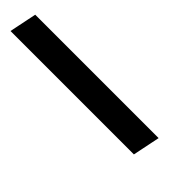

<svg xmlns="http://www.w3.org/2000/svg" viewBox="-14 -219 516 516"><g transform="rotate(45 244.0 39.0)"><path d="M-42 78 -26 0H443L427 78Z"/></g></svg>

Font: Geist
Style: Italic
Weight: 400
Italic angle: -12°
Designer: Basement.studio, Andrés Briganti, Mateo Zaragoza
Foundry: Basement.studio, Vercel, Andrés Briganti, Guido Ferreyra, Mateo Zaragoza
Version: Version 1.500